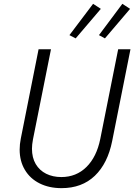

<svg xmlns="http://www.w3.org/2000/svg" viewBox="-20 -978 704 1006"><path d="M83 -194.3Q83 -221.7 88.9 -251.5L182.1 -719.7H247.1L152.8 -248Q147.5 -220.2 147.5 -198.7Q147.5 -151.9 167.2 -118.4Q187 -85 221.9 -67.6Q256.8 -50.3 301.3 -50.3Q379.4 -50.3 432.9 -103Q486.3 -155.8 505.4 -250L599.1 -719.7H663.6L567.9 -239.7Q544.4 -121.6 476.8 -56.9Q409.2 7.8 302.2 7.8Q237.3 7.8 187.5 -17.1Q137.7 -42 110.4 -87.9Q83 -133.8 83 -194.3ZM343.8 -793.9 467.8 -958 508.3 -931.6 376.5 -776.9ZM498.5 -793.9 621.1 -958 661.6 -931.6 529.8 -776.9Z"/></svg>

Font: Reddit Sans Chocolate Light
Style: Italic
Weight: 300
Italic angle: -11.25°
Designer: Stephen Hutchings
Version: Version 1.013